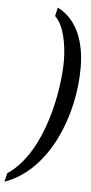

<svg xmlns="http://www.w3.org/2000/svg" viewBox="-104 -783 451 954"><g transform="rotate(5 122.0 -306.5)"><path d="M-34 93 -44 136C175 59 284 -224 284 -460C284 -588 244 -699 145 -749L135 -706C182 -662 198 -564 198 -484C198 -355 149 -29 -34 93Z"/></g></svg>

Font: Noto Serif ExtraCondensed
Style: Italic
Weight: 400
Width: 2
Italic angle: -12°
Designer: Monotype Design Team
Foundry: Monotype Imaging Inc.
Version: Version 2.014